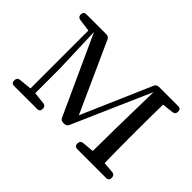

<svg xmlns="http://www.w3.org/2000/svg" viewBox="-98 -755 996 996"><g transform="rotate(45 400.5 -257.0)"><path d="M592 -222 590 -43 525 -37C513 -36 506 -28 506 -16V-13C506 0 513 7 526 7H738C751 7 758 0 758 -13V-16C758 -28 751 -36 739 -37L678 -42C677 -98 676 -177 676 -228V-287C676 -337 677 -415 678 -471L740 -478C752 -479 759 -487 759 -499V-501C759 -514 752 -521 739 -521H598C587 -521 578 -516 574 -506L408 -123L235 -506C230 -517 222 -521 211 -521H65C52 -521 45 -514 45 -501V-499C45 -487 52 -480 64 -478L132 -469V-44L62 -37C50 -36 43 -28 43 -16V-13C43 0 50 7 63 7H232C245 7 252 0 252 -13V-16C252 -28 245 -36 233 -37L167 -44V-223L158 -484L355 -53C360 -42 367 -38 378 -38H385C396 -38 405 -43 409 -53L597 -482Z"/></g></svg>

Font: 寒蝉锦书宋 Text
Style: Regular
Weight: 400
Designer: 寒蝉锦书宋{Warren} 思源宋体{Ryoko NISHIZUKA 西塚涼子 (kana & ideographs); Frank Grießhammer (Latin, Greek & Cyrillic); Wenlong ZHANG 
Foundry: Adobe & ChillType
Version: Version 2.000;Glyphs 3.1.1 (3135)